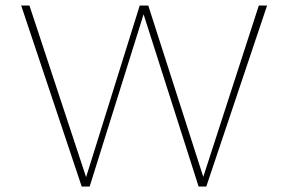

<svg xmlns="http://www.w3.org/2000/svg" viewBox="-20 -678 1048 698"><path d="M951 -658 730 0H702L502 -626L306 0H277L57 -658H87L293 -34L488 -658H519L719 -35L921 -658Z"/></svg>

Font: Ysabeau Extralight
Style: Regular
Weight: 200
Designer: Christian Thalmann (Catharsis Fonts)
Version: Version 0.003